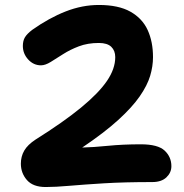

<svg xmlns="http://www.w3.org/2000/svg" viewBox="-20 -733 740 773"><path d="M164 20Q113 20 88.5 -8Q64 -36 64 -74Q64 -103 77.5 -126.5Q91 -150 123 -171Q236 -242 306.5 -300Q377 -358 410.5 -407Q444 -456 444 -503Q444 -529 428 -544.5Q412 -560 378 -560Q333 -560 297.5 -546.5Q262 -533 234 -515Q206 -497 184 -483.5Q162 -470 145 -470Q115 -470 93.5 -493.5Q72 -517 72 -548Q72 -569 80.5 -583Q89 -597 110 -613Q178 -661 244.5 -687Q311 -713 378 -713Q457 -713 505 -686Q553 -659 574.5 -612Q596 -565 596 -503Q596 -466 584.5 -427.5Q573 -389 542.5 -345Q512 -301 456 -250Q400 -199 311 -139Q355 -140 415 -146Q475 -152 547 -152Q616 -152 643 -126.5Q670 -101 670 -64Q670 -38 650 -19Q630 0 593 0Q481 0 399 5Q317 10 260 15Q203 20 164 20Z"/></svg>

Font: Shantell Sans Normal
Style: Bold
Weight: 700
Designer: Stephen Nixon, Anya Danilova, Shantell Martin
Foundry: Arrow Type
Version: Version 1.009;[a7da0bfa3]